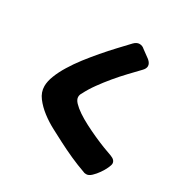

<svg xmlns="http://www.w3.org/2000/svg" viewBox="-112 -531 551 588"><g transform="rotate(30 163.5 -237.5)"><path d="M196.8 -441.9Q206.1 -451.2 215.8 -451.2Q226.1 -451.2 233.9 -443.8L261.2 -423.8Q272 -414.6 272 -404.8Q272 -396 263.2 -387.2Q248 -371.6 230.5 -353Q212.9 -334.5 195.8 -314Q178.7 -293.5 163.6 -272.5Q148.4 -251.5 138.2 -231Q133.8 -224.6 133.8 -216.8Q133.8 -207.5 143.3 -197.5Q152.8 -187.5 168 -177.2Q183.1 -167 202.4 -157Q221.7 -147 241.2 -138.2Q260.7 -129.4 278.8 -122.3Q296.9 -115.2 310.1 -110.8Q327.1 -104.5 327.1 -91.8Q327.1 -86.9 322 -75.7Q316.9 -64.5 308.8 -53Q300.8 -41.5 291.5 -32.7Q282.2 -23.9 273.9 -23.9Q271.5 -23.9 268.8 -24.2Q266.1 -24.4 263.2 -25.9Q236.8 -35.2 210.7 -46.9Q184.6 -58.6 159.2 -71.8Q141.6 -81.1 118.7 -93Q95.7 -105 75.7 -120.4Q55.7 -135.7 41.7 -154.1Q27.8 -172.4 27.8 -193.8Q27.8 -210.9 35.9 -231.4Q43.9 -252 57.4 -273.9Q70.8 -295.9 88.1 -318.4Q105.5 -340.8 124.3 -362.8Q143.1 -384.8 161.9 -404.8Q180.7 -424.8 196.8 -441.9Z"/></g></svg>

Font: Gochi Hand
Style: Regular
Weight: 400
Designer: Juan Pablo del Peral
Foundry: Juan Pablo del Peral
Version: Version 1.001